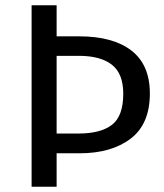

<svg xmlns="http://www.w3.org/2000/svg" viewBox="-20 -709 621 729"><path d="M549 -354Q549 -238 476 -182.5Q403 -127 282 -127H195V0H100V-689H195V-571H281Q409 -571 479 -517Q549 -463 549 -354ZM448 -353Q448 -430 404.5 -463.5Q361 -497 280 -497H195V-202H278Q362 -202 405 -235Q448 -268 448 -353Z"/></svg>

Font: Fira Sans
Style: Regular
Weight: 400
Designer: bBox Type GmbH & Carrois Corporate GbR & Edenspiekermann AG
Foundry: bBox Type GmbH & Carrois Corporate GbR & Edenspiekermann AG
Version: Version 4.301